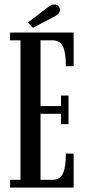

<svg xmlns="http://www.w3.org/2000/svg" viewBox="-20 -847 392 867"><path d="M25.5 0V-35H72.5V-665H25.5V-700H312.5V-548H277.5Q277.5 -609 264.2 -637Q251 -665 216.5 -665H163V-368H255.5V-415.5H289.5V-286.5H255.5V-333H163V-35H216.5Q251 -35 264.2 -63.8Q277.5 -92.5 277.5 -153.5H312.5V0ZM128.5 -721.5 106 -745.5 196 -814Q203.5 -819.5 211 -823.2Q218.5 -827 225.5 -827Q240 -827 248 -813.5Q251 -808 251 -802Q251 -792.5 243 -784.2Q235 -776 222.5 -770.5Z"/></svg>

Font: Imbue 10pt Medium
Style: Regular
Weight: 500
Designer: Tyler Finck
Foundry: Etcetera Type Company
Version: Version 1.102; ttfautohint (v1.8.3)